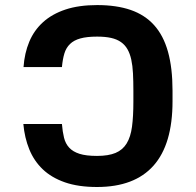

<svg xmlns="http://www.w3.org/2000/svg" viewBox="-20 -742 788 772"><path d="M73.9 -243.3H229Q231.5 -212.4 237.4 -188.4Q243.3 -164.4 258.2 -148.3Q273.1 -132.1 299.5 -123.6Q326 -115.1 370 -115.1Q415.8 -115.1 444.6 -127.1Q473.4 -139.2 489.3 -165.3Q505.3 -191.4 510.8 -232.8Q516.3 -274.1 516.3 -333.1V-377.1Q516.3 -415.8 514.7 -447.1Q513.1 -478.3 507.8 -502.5Q502.5 -526.6 492.5 -544Q482.6 -561.4 466.4 -572.8Q450.3 -584.2 426.8 -589.5Q403.4 -594.8 370.7 -594.8Q329.5 -594.8 303.3 -587.5Q277 -580.3 261.4 -565Q245.7 -549.7 238.8 -526.8Q231.9 -503.9 229 -472.3H74.6Q78.5 -528.4 97.7 -574.2Q116.8 -620 153.1 -652.9Q189.3 -685.7 243.3 -703.7Q297.2 -721.6 370.7 -721.6Q448.2 -721.6 505.1 -702.1Q562.1 -682.5 599.6 -641Q637.1 -599.4 655.4 -534.1Q673.7 -468.8 673.7 -377.1V-334.5Q673.7 -161.9 597.3 -76Q521 9.9 370 9.9Q294.7 9.9 240.9 -8.9Q187.1 -27.7 151.8 -61.4Q116.5 -95.2 97.7 -141.7Q78.8 -188.2 73.9 -243.3Z"/></svg>

Font: Cannonade
Style: Bold
Weight: 700
Designer: Rasmus Andersson
Foundry: rsms
Version: Version 3.012;git-f93a4a705